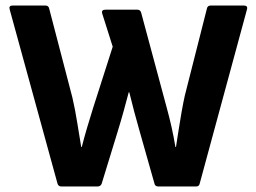

<svg xmlns="http://www.w3.org/2000/svg" viewBox="-20 -675 928 695"><path d="M202 0Q191 0 188 -11L15 -641Q11 -655 26 -655H144Q156 -655 158 -644L242 -322Q252 -279 260 -228.5Q268 -178 274 -143H276Q285 -178 295.5 -213.5Q306 -249 317 -284L388 -506L350 -626Q346 -640 362 -640H477Q488 -640 491 -629L583 -287Q593 -251 601 -215Q609 -179 615 -143H617Q621 -168 626 -201Q631 -234 637 -268Q643 -302 649 -329L729 -644Q731 -655 743 -655H862Q878 -655 874 -641L703 -11Q701 0 690 0H553Q541 0 539 -11L486 -198Q465 -271 448 -341H446Q437 -307 427.5 -272.5Q418 -238 406 -199L348 -10Q344 0 333 0Z"/></svg>

Font: Sofia Sans ExtraBold
Style: Regular
Weight: 800
Designer: Botio Nikoltchev, Ani Petrova
Foundry: lettersoup
Version: Version 4.101; ttfautohint (v1.8.4.7-5d5b)